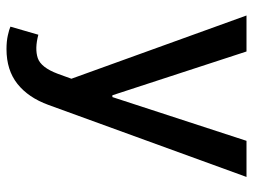

<svg xmlns="http://www.w3.org/2000/svg" viewBox="-116 -470 797 606"><g transform="rotate(90 283.0 -166.5)"><path d="M134.6 212Q109.7 212 90.9 207.7Q72.1 203.5 63.6 199.6L89.1 111.5Q133.2 123.2 162.8 113.3Q192.5 103.3 212.4 50.1L228 7.1L28.4 -545.5H142L280.2 -122.2H285.9L424 -545.5H538L310.7 79.5Q287.6 143.1 244.1 177.6Q200.6 212 134.6 212Z"/></g></svg>

Font: Inter UI Medium
Style: Regular
Weight: 500
Designer: Rasmus Andersson
Foundry: rsms
Version: 3.2;8d6f07862